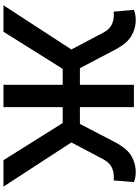

<svg xmlns="http://www.w3.org/2000/svg" viewBox="132 -932 800 1104"><g transform="rotate(90 532.0 -380.0)"><path d="M264.5 -390.5 165.5 -578Q146.5 -613.5 113.5 -626Q89.5 -634.5 67.5 -634.5L47 -633.5L36.5 -750Q64 -760.5 95 -760.5Q135 -760.5 171 -743.5Q203 -729 225.5 -702.5Q248 -676 267.5 -638.5L372 -439.5H467.5V-750H596V-439.5H692.5L796 -638.5Q815.5 -676 838 -702.5Q860.5 -729 892.5 -743.5Q928.5 -760.5 970 -760.5Q1000.5 -760.5 1027 -750L1017.5 -633.5L997 -634.5Q974 -634.5 950 -626Q919 -614.5 898 -578L799 -390.5L1053 0H901L687.5 -340.5H596V0H467.5V-340.5H376L162.5 0H10.5Z"/></g></svg>

Font: Russisch Sans
Style: Bold
Weight: 700
Designer: Michael Sharanda (font) & Cristiano Sobral (main changes)
Foundry: Michael Sharanda
Version: Version 2.00;September 8, 2020;FontCreator 13.0.0.2681 64-bi